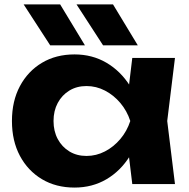

<svg xmlns="http://www.w3.org/2000/svg" viewBox="-20 -832 856 868"><path d="M578 0 553 -207 580 -285 553 -362 578 -570H771L736 -285L771 0ZM624 -285Q609 -194 567 -126.5Q525 -59 461 -21.5Q397 16 317 16Q233 16 169.5 -22Q106 -60 70 -127.5Q34 -195 34 -285Q34 -375 70 -442.5Q106 -510 169.5 -548Q233 -586 317 -586Q397 -586 461 -548.5Q525 -511 567.5 -444Q610 -377 624 -285ZM222 -285Q222 -239 241 -203.5Q260 -168 293.5 -147.5Q327 -127 371 -127Q415 -127 454.5 -147.5Q494 -168 524 -203.5Q554 -239 569 -285Q554 -331 524 -366.5Q494 -402 454.5 -422.5Q415 -443 371 -443Q327 -443 293.5 -422.5Q260 -402 241 -366.5Q222 -331 222 -285ZM491 -812 603 -627H446L326 -812ZM252 -812 364 -627H207L87 -812Z"/></svg>

Font: Unbounded SemiBold
Style: Regular
Weight: 600
Designer: Luke Prowse, Jean-Baptiste Morizot, Fátima Lázaro, Florian Runge
Foundry: NaN
Version: Version 1.700